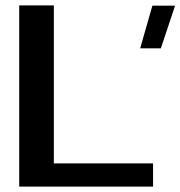

<svg xmlns="http://www.w3.org/2000/svg" viewBox="-20 -695 672 715"><path d="M51.5 0V-675H180.5V-86.5H550V0ZM502 -515 547.5 -674H632L579 -515Z"/></svg>

Font: Anybody ExtraExpanded Medium
Style: Regular
Weight: 500
Width: 8
Designer: Tyler Finck
Foundry: Etcetera Type Company
Version: Version 1.010; ttfautohint (v1.8.3) -l 8 -r 50 -G 200 -x 14 